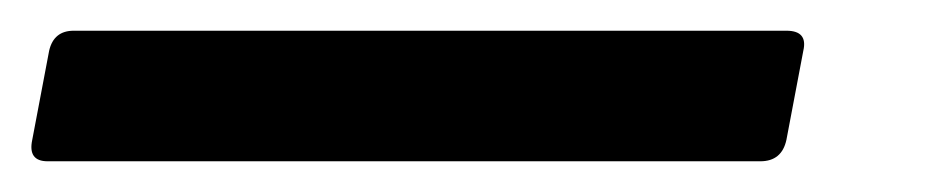

<svg xmlns="http://www.w3.org/2000/svg" viewBox="-63 1 609 125"><path d="M-31 34Q-28 21 -15 21H449Q463 21 460 34L449 92Q446 106 432 106H-32Q-45 106 -42 92Z"/></svg>

Font: Young Serif Light
Style: Italic
Weight: 300
Italic angle: -10.979°
Designer: Bastien Sozeau
Foundry: NBR — Bastien Sozeau
Version: Version 5.001